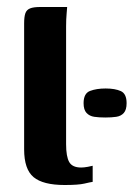

<svg xmlns="http://www.w3.org/2000/svg" viewBox="-20 -525 382 549"><path d="M165 4Q103 4 76 -18.5Q49 -41 49 -98V-458Q49 -477 52.5 -487Q56 -497 66 -501Q76 -505 95 -505H172Q172 -502 170.5 -486Q169 -470 169 -449V-113Q169 -77 178 -61.5Q187 -46 212 -46Q220 -46 231 -48Q242 -50 245 -51V-5Q238 -4 221 0Q204 4 165 4ZM219 -230Q219 -258 237.5 -265Q256 -272 282 -272Q309 -272 325.5 -264.5Q342 -257 342 -230Q342 -211 334 -202Q326 -193 312.5 -191Q299 -189 281 -189Q263 -189 249.5 -191Q236 -193 227.5 -202Q219 -211 219 -230Z"/></svg>

Font: Genos Thin SemiBold
Style: Regular
Weight: 600
Version: Version 1.010